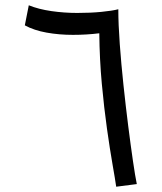

<svg xmlns="http://www.w3.org/2000/svg" viewBox="-20 -702 612 727"><path d="M420 5Q416 -23 406 -80Q396 -137 385 -215Q374 -293 365.5 -385Q357 -477 356 -576Q308 -570 256 -570Q204 -570 156.5 -578.5Q109 -587 74 -606L89 -682Q126 -667 174.5 -660Q223 -653 272.5 -653Q322 -653 363.5 -657Q405 -661 428 -667Q428 -610 433.5 -535Q439 -460 447.5 -380Q456 -300 465.5 -225Q475 -150 483.5 -92Q492 -34 498 -5Z"/></svg>

Font: Noto Sans Living
Style: Regular
Weight: 400
Designer: Monotype Design Team
Foundry: Monotype Imaging Inc.
Version: Version 2.013; ttfautohint (v1.8.4.7-5d5b)